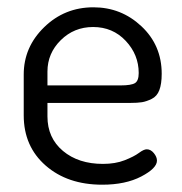

<svg xmlns="http://www.w3.org/2000/svg" viewBox="-20 -499 498 526"><path d="M45 -183C45 -126.3 65 -80.5 105 -45.5C145 -10.5 196.7 7 260 7C302.7 7 338.3 -0.5 367 -15.5C395.7 -30.5 410 -45 410 -59C410 -65.7 407.2 -72.5 401.5 -79.5C395.8 -86.5 389.3 -90 382 -90C376.7 -90 369.5 -86.7 360.5 -80C351.5 -73.3 338.5 -66.7 321.5 -60C304.5 -53.3 284.7 -50 262 -50C217.3 -50 180.8 -61.8 152.5 -85.5C124.2 -109.2 110 -140.7 110 -180V-217H336C350 -217 361 -217.7 369 -219C377 -220.3 385.8 -223.3 395.5 -228C405.2 -232.7 412.2 -240.7 416.5 -252C420.8 -263.3 423 -278.3 423 -297C423 -349 404.5 -392.3 367.5 -427C330.5 -461.7 286.7 -479 236 -479C183.3 -479 138.3 -460.8 101 -424.5C63.7 -388.2 45 -345 45 -295ZM110 -265V-303C110 -336.3 122.2 -365 146.5 -389C170.8 -413 200.3 -425 235 -425C271 -425 300.8 -412.3 324.5 -387C348.2 -361.7 360 -332.3 360 -299C360 -285 356.7 -275.8 350 -271.5C343.3 -267.2 330 -265 310 -265Z"/></svg>

Font: Terminal Dosis
Style: Book
Weight: 400
Designer: EdgarTolentino, PabloImpallari, IginoMarini
Foundry: EdgarTolentino, PabloImpallari, IginoMarini
Version: Version 1.006